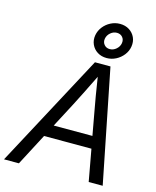

<svg xmlns="http://www.w3.org/2000/svg" viewBox="-175 -1094 970 1191"><g transform="rotate(15 310.0 -499.0)"><path d="M-32.7 0 356.4 -727.5H456.1L601.1 0H511.2L474.1 -204.1H169.9L63 0ZM210.9 -282.2H459.5L431.2 -438.5Q423.8 -477.1 415.8 -524.7Q407.7 -572.3 396.5 -645Q360.8 -572.3 336.9 -524.7Q313 -477.1 293 -438.5ZM418.9 -771.5Q384.8 -771.5 359.4 -787.6Q334 -803.7 321.8 -830.8Q309.6 -857.9 314.9 -890.1Q320.3 -920.4 339.4 -944.8Q358.4 -969.2 386.5 -983.6Q414.6 -998 445.8 -998Q480 -998 505.4 -981.9Q530.8 -965.8 543 -939Q555.2 -912.1 549.8 -879.4Q544.9 -849.6 525.6 -825Q506.3 -800.3 478.3 -785.9Q450.2 -771.5 418.9 -771.5ZM423.3 -830.1Q446.3 -830.1 464.8 -846.2Q483.4 -862.3 487.3 -884.8Q491.2 -907.7 477.8 -923.6Q464.4 -939.5 441.4 -939.5Q418.9 -939.5 400.4 -923.6Q381.8 -907.7 377.9 -884.8Q374 -862.3 387.5 -846.2Q400.9 -830.1 423.3 -830.1Z"/></g></svg>

Font: Inter Display
Style: Italic
Weight: 400
Italic angle: -9.39999°
Designer: Rasmus Andersson
Foundry: rsms
Version: Version 4.000;git-a52131595